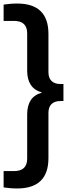

<svg xmlns="http://www.w3.org/2000/svg" viewBox="-38 -838 386 1088"><path d="M59 230Q37.5 230 18 228.2Q-1.5 226.5 -17.5 224V131.5H41.5Q116 131.5 116 61V-190Q116 -238.5 136 -269.8Q156 -301 200.5 -313.5Q156 -326.5 136 -357.8Q116 -389 116 -437.5V-649Q116 -719.5 41.5 -719.5H-17.5V-812Q-1.5 -814.5 18 -816.2Q37.5 -818 59 -818Q236.5 -818 236.5 -646V-429Q236.5 -396 254.2 -379Q272 -362 303.5 -362H321.5V-265.5H303.5Q272 -265.5 254.2 -248.5Q236.5 -231.5 236.5 -198.5V58Q236.5 230 59 230Z"/></svg>

Font: Encode Sans Condensed Condensed SemiBold
Style: Regular
Weight: 600
Width: 3
Designer: Multiple Designers
Foundry: Impallari Type
Version: Version 3.000; ttfautohint (v1.8.3) -l 8 -r 50 -G 200 -x 14 